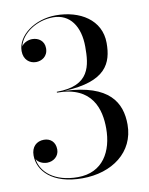

<svg xmlns="http://www.w3.org/2000/svg" viewBox="-86 -821 692 894"><g transform="rotate(-10 260.0 -374.5)"><path d="M481 -200C481 -304.5 430 -396 220 -405.5C418 -414.5 451 -496.5 451 -591C451 -701.5 352.5 -759 241 -759C139 -759 54.5 -695 54.5 -622.5C54.5 -581.5 82 -560.5 112.5 -560.5C137.5 -560.5 169 -576 169 -616C169 -651 142 -669 112.5 -669C94 -669 72 -660 61.5 -643.5C76 -704 148.5 -752 226 -752C305 -752 350 -688 350 -591C350 -504 342 -407.5 183 -407.5V-403.5C352 -403.5 380 -288 380 -200C380 -92 330 1 211 1C102 1 40.5 -52.5 31 -116C40 -100.5 60.5 -90 82 -90C111.5 -90 138.5 -110.5 138.5 -142.5C138.5 -178.5 115.5 -198 85 -198C50 -198 25 -175 25 -134C25 -61.5 89 10 231 10C372 10 481 -70 481 -200Z"/></g></svg>

Font: Bodoni* 36pt
Style: Regular
Weight: 400
Version: Version 2.3